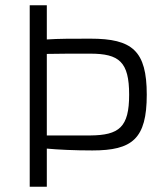

<svg xmlns="http://www.w3.org/2000/svg" viewBox="-20 -710 629 730"><path d="M158 -690H93V-555V0H158V-145C201 -141 263 -138 331 -138C483 -138 538 -182 538 -350C538 -517 483 -563 324 -563C251 -563 204 -563 158 -560ZM158 -195V-505C199 -506 256 -506 323 -506C433 -506 471 -475 471 -350C471 -226 433 -196 323 -195Z"/></svg>

Font: SnT
Style: Regular
Weight: 300
Designer: Natanael Gama
Version: Version 1.001;PS 001.001;hotconv 1.0.70;makeotf.lib2.5.58329